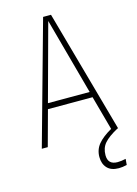

<svg xmlns="http://www.w3.org/2000/svg" viewBox="-132 -752 735 1031"><g transform="rotate(-15 236.0 -237.0)"><path d="M444.8 0Q391.6 28.8 368.4 55.4Q345.2 82 345.2 122.1Q345.2 174.8 398.9 174.8Q418.9 174.8 444.8 168.9L441.9 202.1Q417.5 208 397 208Q354.5 208 332.8 184.6Q311 161.1 311 123Q311 82.5 335.4 52.5Q359.9 22.5 411.1 -6.8L358.9 -196.8H110.8L57.1 0H23.9L213.9 -682.1H257.8L448.2 0ZM119.1 -228H351.1L234.9 -653.8Z"/></g></svg>

Font: Fira Sans Compressed UltraLight
Style: Regular
Weight: 200
Width: 1
Designer: Carrois Corporate & Edenspiekermann AG
Foundry: Carrois Corporate GbR & Edenspiekermann AG
Version: Version 4.203;PS 004.203;hotconv 1.0.88;makeotf.lib2.5.64775